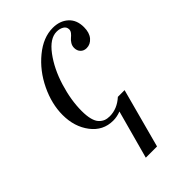

<svg xmlns="http://www.w3.org/2000/svg" viewBox="-213 -544 850 850"><g transform="rotate(-45 212.0 -119.0)"><path d="M290 -467.8Q334 -467.8 362.1 -442.6Q390.1 -417.5 390.1 -372.1Q390.1 -337.4 373.3 -317.6Q356.4 -297.9 333 -297.9Q315.4 -297.9 304.7 -309.1Q293.9 -320.3 293.9 -337.9Q293.9 -351.1 300.8 -362.1Q307.6 -373 315.4 -379.2Q323.2 -385.3 330.1 -393.8Q336.9 -402.3 336.9 -411.1Q336.9 -427.2 323 -435.5Q309.1 -443.8 290 -443.8Q247.6 -443.8 207 -389.6Q166.5 -335.4 143.3 -259.8Q120.1 -184.1 120.1 -117.2Q120.1 -85.9 125.7 -64.7Q131.3 -43.5 141.8 -32.5Q152.3 -21.5 164.3 -16.8Q176.3 -12.2 191.9 -12.2Q238.3 -12.2 277.8 -47.9H319.8L245.1 230H174.8L236.8 2.9Q212.9 12.2 189 12.2Q126 12.2 86.9 -39.1Q47.9 -90.3 47.9 -164.1Q47.9 -232.9 81.8 -303.5Q115.7 -374 172.9 -420.9Q230 -467.8 290 -467.8Z"/></g></svg>

Font: Flanker Steampunk
Style: Italic
Weight: 400
Italic angle: -12°
Designer: Alexey Kryukov, Leonardo Di Lena
Foundry: Alexey Kryukov, Leonardo Di Lena
Version: 1.210